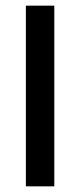

<svg xmlns="http://www.w3.org/2000/svg" viewBox="-20 -659 284 679"><path d="M172 -639V0H71.5V-639Z"/></svg>

Font: Anek Devanagari Medium
Style: Regular
Weight: 500
Designer: Kailash Malviya (Devanagari) & Yesha Goshar (Latin)
Foundry: Ek Type
Version: Version 1.003